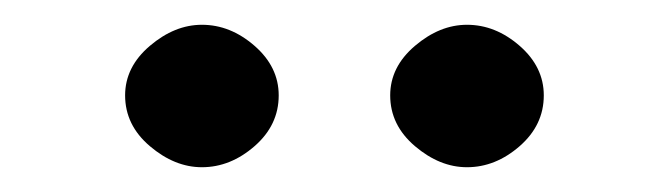

<svg xmlns="http://www.w3.org/2000/svg" viewBox="-20 -796 540 155"><path d="M205 -719Q205 -695 185.5 -678Q166 -661 143 -661Q121 -661 101 -678Q81 -695 81 -719Q81 -742 101 -759Q121 -776 143 -776Q166 -776 185.5 -759Q205 -742 205 -719ZM419 -719Q419 -695 399.5 -678Q380 -661 357 -661Q335 -661 315 -678Q295 -695 295 -719Q295 -742 315 -759Q335 -776 357 -776Q380 -776 399.5 -759Q419 -742 419 -719Z"/></svg>

Font: Kaisei Tokumin
Style: Bold
Weight: 700
Designer: Font-Kai, 金井和夫
Foundry: KAZUO KANAI
Version: Version 5.003